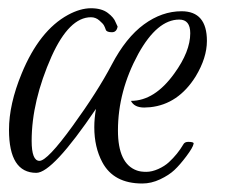

<svg xmlns="http://www.w3.org/2000/svg" viewBox="-20 -415 558 461"><path d="M416 -388Q476.8 -388 476.8 -316.8Q476.8 -276 449.6 -231.2Q408 -164.8 340.8 -157.6L326.4 -156.8Q314.4 -156.8 306.4 -160.8Q298.4 -164.8 294.4 -172.8Q351.2 -172.8 398.4 -238.4Q436.8 -291.2 436.8 -335.2Q436.8 -368 410.4 -368Q357.6 -368 312 -285.6Q263.2 -196 263.2 -101.6Q263.2 -21.6 308.8 -5.6Q317.6 -2.4 331.2 -2.4Q344.8 -2.4 360 -9.2Q375.2 -16 385.6 -25.6Q406.4 -44.8 420 -68Q423.2 -74.4 432 -74.4Q446.4 -74.4 444.8 -69.6Q443.2 -60.8 427.6 -40Q412 -19.2 398.8 -6.8Q385.6 5.6 364.4 15.6Q343.2 25.6 321.6 25.6Q252.8 25.6 225.6 -25.6Q206.4 -61.6 206.4 -109.6Q206.4 -130.4 210.4 -153.6Q106.4 0 67.2 0Q1.6 0 1.6 -103.2Q1.6 -164.8 32 -238.4Q74.4 -341.6 143.2 -379.2Q172.8 -395.2 198.4 -395.2Q224 -395.2 238.8 -384Q253.6 -372.8 257.6 -361.6L262.4 -351.2Q260 -337.6 248.8 -337.6Q236 -337.6 234 -343.6Q232 -349.6 229.6 -354Q227.2 -358.4 218.4 -366Q209.6 -373.6 198.4 -373.6Q146.4 -373.6 104 -280Q56 -172 56 -76.8Q56 -28.8 74.8 -28.8Q93.6 -28.8 154 -112Q214.4 -195.2 248.4 -260Q282.4 -324.8 325.6 -356.4Q368.8 -388 416 -388Z"/></svg>

Font: Euphoria Script
Style: Regular
Weight: 400
Designer: Sabrina Mariela Lopez
Foundry: Sabrina Mariela Lopez
Version: Version 1.002